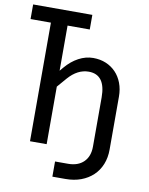

<svg xmlns="http://www.w3.org/2000/svg" viewBox="-95 -789 791 1022"><g transform="rotate(10 300.0 -277.5)"><path d="M0 -720H320V-641H200V-397L216 -416Q248 -454 286.5 -474.5Q325 -495 365 -495Q403 -495 434 -482Q465 -469 487.5 -445.5Q510 -422 522.5 -389Q535 -356 535 -316V-30Q535 14 520.5 50Q506 86 479 111.5Q452 137 414.5 151Q377 165 330 165H260V83H330Q384 83 414.5 53Q445 23 445 -30V-296Q445 -419 354 -419Q294 -419 244 -362L200 -311V0H110V-641H0Z"/></g></svg>

Font: JetBrainsMono NF
Style: Regular
Weight: 400
Monospace: yes
Designer: Philipp Nurullin, Konstantin Bulenkov
Foundry: JetBrains
Version: Version 1.0.2; ttfautohint (v1.8.3)